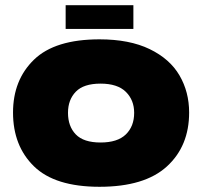

<svg xmlns="http://www.w3.org/2000/svg" viewBox="-20 -707 776 737"><path d="M30 -275Q30 -400 110.5 -478Q191 -556 362 -556Q477 -556 554.5 -518.5Q632 -481 669 -417.5Q706 -354 706 -275Q706 -146 620.5 -68Q535 10 362 10Q191 10 110.5 -68.5Q30 -147 30 -275ZM495 -274Q495 -323 463 -354.5Q431 -386 366 -386Q301 -386 271 -355Q241 -324 241 -274Q241 -222 271 -191Q301 -160 366 -160Q431 -160 463 -191Q495 -222 495 -274ZM232 -596V-687H492V-596Z"/></svg>

Font: Dela Gothic One
Style: Regular
Weight: 400
Designer: aratakana
Foundry: aratakana
Version: Version 1.004